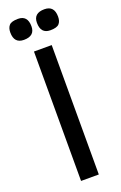

<svg xmlns="http://www.w3.org/2000/svg" viewBox="-168 -930 613 976"><g transform="rotate(-20 138.0 -442.0)"><path d="M70 -884Q122 -884 122 -825Q122 -773 63 -773Q10 -773 10 -832Q10 -857 22.5 -870.5Q35 -884 70 -884ZM213 -884Q266 -884 266 -825Q266 -800 253.5 -786.5Q241 -773 206 -773Q154 -773 154 -832Q154 -884 213 -884ZM186 -700V0H90V-700Z"/></g></svg>

Font: Magra
Style: Regular
Weight: 400
Designer: Viviana Monsalve
Foundry: Viviana Monsalve
Version: Version 1.001